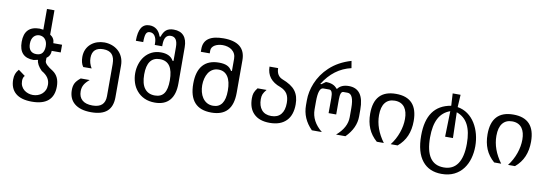

<svg xmlns="http://www.w3.org/2000/svg" viewBox="-66 -1246 5550 1940"><g transform="rotate(10 2709.0 -276.0)"><path d="M525.4 13.2Q525.4 -39.6 508.1 -76.7Q490.7 -113.8 455.6 -137.7Q372.1 -188.5 371.1 -220.7L371.6 -255.9Q411.6 -282.7 411.6 -334H503.9V-413.1H414.1Q413.6 -464.4 367.7 -493.2V-742.7H291V-529.8L253.4 -534.2Q96.7 -534.2 96.7 -371.6Q96.7 -211.4 247.6 -211.4L291 -220.7Q292.5 -171.9 347.7 -116.7Q391.6 -91.8 412.6 -60.5Q433.6 -29.3 433.6 11.7Q433.6 42.5 422.6 66.2Q411.6 89.8 392.1 106.4Q373.5 122.1 349.6 130.1Q325.7 138.2 300.3 138.2Q275.4 138.2 251.7 130.1Q228 122.1 210 107.4Q190.9 91.8 179.9 68.8Q168.9 45.9 168.9 16.6Q168.9 -19.5 187.5 -37.1L117.7 -88.4Q94.7 -61 87.4 -39.6Q78.1 -15.1 78.1 18.6Q78.1 109.4 134.5 158Q190.9 206.5 301.8 206.5Q413.6 206.5 469.5 157.5Q525.4 108.4 525.4 13.2ZM181.6 -367.2Q181.6 -417 207 -443.8Q218.3 -455.6 232.7 -461.4Q247.1 -467.3 262.7 -467.3Q278.3 -467.3 293.2 -461.4Q308.1 -455.6 318.8 -443.8Q344.2 -417 344.2 -369.1Q344.2 -348.1 339.4 -330.1Q334.5 -312 324.7 -299.3Q305.2 -274.4 263.7 -274.4Q223.1 -274.4 202.4 -298.6Q181.6 -322.8 181.6 -367.2Z M1127 15.6V-309.1Q1127 -357.9 1109.9 -396.2Q1092.8 -434.6 1062.5 -460.4Q1034.2 -484.9 997.3 -497.6Q960.4 -510.3 921.4 -510.3Q883.8 -510.3 849.1 -498.8Q814.5 -487.3 787.6 -464.8Q758.8 -440.9 742.7 -406.2Q726.6 -371.6 726.6 -327.1Q726.6 -298.8 733.2 -272.9Q739.7 -247.1 753.9 -228.5L839.8 -229Q809.6 -278.3 809.6 -332.5Q809.6 -386.7 838.4 -413.8Q867.2 -440.9 922.9 -440.9Q982.9 -440.9 1012 -408.7Q1041 -376.5 1041 -309.6V20.5Q1041 138.2 912.1 138.2Q841.8 138.2 806.2 106.4Q770.5 74.7 770.5 16.6Q770.5 -22.5 788.1 -52.2Q804.2 -80.1 840.8 -110.4H749Q709.5 -79.1 694.8 -50.3Q680.2 -21 680.2 19.5Q680.2 108.9 737.8 157.2Q797.9 207.5 910.2 207.5Q1020 207.5 1073.5 159.9Q1127 112.3 1127 15.6Z M1729.5 -232.9 1728.5 -603.5Q1728.5 -679.7 1693.1 -719.7Q1657.7 -759.8 1588.9 -759.8Q1541 -759.8 1512.7 -737.3Q1485.4 -715.3 1469.7 -665.5H1460Q1444.3 -712.9 1414.1 -736.3Q1383.8 -759.8 1341.3 -759.8Q1285.2 -759.8 1258.1 -716.3Q1231 -672.9 1231 -582H1306.6Q1306.6 -643.1 1317.9 -668.5Q1323.7 -681.2 1333.3 -686.8Q1342.8 -692.4 1356.4 -692.4Q1388.2 -692.4 1406.2 -667Q1426.3 -639.2 1426.3 -590.8V-573.7H1502.9V-589.8Q1502.9 -692.4 1571.8 -692.4Q1641.1 -692.4 1641.1 -588.4V-447.3H1631.3Q1614.3 -479 1581.8 -494.9Q1549.3 -510.7 1503.4 -510.7Q1450.2 -510.7 1408.4 -490Q1366.7 -469.2 1337.4 -432.6Q1310.1 -397.9 1295.7 -352.8Q1281.2 -307.6 1281.2 -258.8Q1281.2 -209 1296.1 -162.8Q1311 -116.7 1340.8 -81.5Q1372.6 -43 1419.4 -21.5Q1466.3 0 1527.3 0Q1627 0 1678.5 -59.3Q1730 -118.7 1729.5 -232.9ZM1373 -262.7Q1373 -441.4 1503.4 -441.4Q1571.3 -441.4 1605 -393.3Q1638.7 -345.2 1638.7 -246.6Q1638.7 -156.2 1608.9 -113.5Q1579.1 -70.8 1515.1 -70.8Q1446.3 -70.8 1409.7 -118.7Q1373 -166.5 1373 -262.7Z M2325.7 -241.7V-575.7Q2325.7 -760.3 2099.6 -760.3Q1897 -760.3 1897 -616.7V-586.4H1988.3V-616.7Q1988.3 -633.8 1997.8 -647.9Q2007.3 -662.1 2023.9 -671.9Q2040 -681.2 2061 -686.3Q2082 -691.4 2104 -691.4Q2129.9 -691.4 2154.3 -684.6Q2178.7 -677.7 2197.3 -664.1Q2240.2 -631.8 2240.2 -575.7V-449.7H2230.5Q2212.9 -481.4 2181.2 -496.1Q2149.4 -510.7 2098.1 -510.7Q1989.7 -510.7 1933.6 -446.8Q1877.4 -382.8 1877.4 -256.3Q1877.4 0 2106.9 0Q2216.8 0 2271.2 -60.1Q2325.7 -120.1 2325.7 -241.7ZM2003.4 -129.4Q1986.3 -154.8 1977.8 -188Q1969.2 -221.2 1969.2 -257.3Q1969.2 -292 1977.5 -325Q1985.8 -357.9 2002 -383.3Q2019 -410.2 2045.2 -425.3Q2071.3 -440.4 2105.5 -440.4Q2167 -440.4 2200.4 -391.1Q2233.9 -341.8 2233.9 -247.1Q2233.9 -158.2 2203.1 -114.5Q2172.4 -70.8 2112.8 -70.8Q2076.7 -70.8 2049.3 -86.2Q2022 -101.6 2003.4 -129.4Z M2876.5 -61.5Q2904.8 -90.3 2918.9 -132.8Q2933.1 -175.3 2933.1 -229Q2933.1 -272 2923.3 -305.9Q2913.6 -339.8 2892.6 -367.7Q2872.1 -394.5 2838.6 -416Q2805.2 -437.5 2756.8 -456.1Q2695.8 -481 2694.8 -559.6H2606.4Q2607.4 -424.8 2750 -375Q2799.3 -355 2820.8 -320.1Q2842.3 -285.2 2842.3 -227.5Q2842.3 -152.3 2808.6 -111.6Q2774.9 -70.8 2709.5 -70.8Q2644 -70.8 2609.9 -111.8Q2576.7 -151.9 2576.7 -221.2Q2576.7 -251.5 2585 -272Q2594.2 -294.4 2618.2 -322.3H2525.4Q2501.5 -291.5 2493.7 -268.1Q2486.3 -246.6 2486.3 -213.9Q2486.3 -111.8 2541.5 -57.1Q2597.7 0 2705.6 0Q2817.4 0 2876.5 -61.5Z M3242.2 0Q3129.9 -90.3 3129.9 -212.9V-293.5Q3129.9 -436.5 3180.2 -436.5H3240.7Q3277.3 -436.5 3276.4 -355L3275.9 -200.2H3354V-355Q3354 -436.5 3385.7 -436.5H3428.7Q3493.2 -436.5 3493.2 -291V-196.8Q3493.2 -90.3 3387.7 0H3483.9Q3585.4 -101.6 3585.4 -221.7V-291Q3585.4 -398.9 3546.9 -452.1Q3508.3 -505.4 3430.7 -505.4Q3392.6 -505.4 3364 -493.2Q3335.4 -481 3318.4 -457.5H3311Q3275.9 -505.4 3195.3 -505.4L3153.3 -475.6H3141.6Q3248 -647.9 3424.8 -688L3412.6 -760.3Q3280.8 -721.7 3192.9 -639.2Q3113.3 -564.9 3073.2 -466.8Q3037.1 -378.4 3037.1 -289.6V-239.3Q3037.1 -102.5 3139.6 0Z M3877.9 0Q3781.2 -130.9 3781.2 -269.5Q3781.2 -354 3815.7 -397.2Q3850.1 -440.4 3914.1 -440.4Q3981.4 -440.4 4016.1 -393.1Q4046.4 -350.1 4046.4 -275.9Q4046.4 -206.5 4021.5 -135.3Q3995.6 -61 3948.2 0H4019.5Q4079.1 -49.8 4107.9 -117.2Q4136.7 -184.6 4136.7 -270.5Q4136.7 -510.3 3914.6 -510.3Q3690.4 -510.3 3690.4 -269Q3690.4 -184.6 3718.3 -118.2Q3746.1 -51.8 3805.7 0Z M4726.6 102.5Q4760.3 57.1 4777.1 -2.4Q4793.9 -62 4793.9 -127.4Q4793.9 -191.4 4778.1 -251.5Q4762.2 -311.5 4731.9 -360.4Q4700.2 -411.6 4654.3 -444.3Q4608.4 -477.1 4549.8 -486.8L4557.1 -614.3H4476.1L4483.4 -488.8Q4359.4 -468.3 4297.9 -381.6Q4236.3 -294.9 4236.3 -139.2Q4236.3 31.2 4307.6 119.6Q4377.4 206.5 4506.3 206.5Q4579.6 206.5 4634.8 179.2Q4689.9 151.9 4726.6 102.5ZM4328.1 -137.7Q4328.1 -259.3 4366.2 -332.3Q4404.3 -405.3 4483.4 -433.1L4476.6 -170.4H4557.1L4549.8 -433.6Q4629.9 -405.8 4667.7 -332.8Q4705.6 -259.8 4705.6 -138.7Q4705.6 -2 4657.7 68.1Q4609.9 138.2 4516.1 138.2Q4421.4 138.2 4374.8 69.1Q4328.1 0 4328.1 -137.7Z M5082 0Q4985.4 -130.9 4985.4 -269.5Q4985.4 -354 5019.8 -397.2Q5054.2 -440.4 5118.2 -440.4Q5185.5 -440.4 5220.2 -393.1Q5250.5 -350.1 5250.5 -275.9Q5250.5 -206.5 5225.6 -135.3Q5199.7 -61 5152.3 0H5223.6Q5283.2 -49.8 5312 -117.2Q5340.8 -184.6 5340.8 -270.5Q5340.8 -510.3 5118.7 -510.3Q4894.5 -510.3 4894.5 -269Q4894.5 -184.6 4922.4 -118.2Q4950.2 -51.8 5009.8 0Z"/></g></svg>

Font: Hack Dev
Style: Regular
Weight: 400
Designer: Christopher Simpkins
Foundry: Christopher Simpkins
Version: Version 2.0315